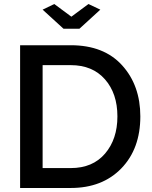

<svg xmlns="http://www.w3.org/2000/svg" viewBox="-20 -935 756 955"><path d="M250 -915 335 -852 420 -915 479 -887 375 -792H296L192 -887ZM80 0V-710H332Q497 -710 587.5 -610Q678 -510 678 -356Q678 -195 583.5 -97.5Q489 0 332 0ZM332 -611H192V-99H332Q441 -99 502.5 -171Q564 -243 564 -356Q564 -470 502 -540.5Q440 -611 332 -611Z"/></svg>

Font: Raleway-v4020 SemiBold
Style: Regular
Weight: 600
Designer: Matt McInerney, Pablo Impallari, Rodrigo Fuenzalida
Foundry: Matt McInerney, Pablo Impallari, Rodrigo Fuenzalida
Version: Version 4.020;PS 004.020;hotconv 1.0.88;makeotf.lib2.5.64775